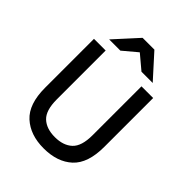

<svg xmlns="http://www.w3.org/2000/svg" viewBox="-256 -1059 1209 1209"><g transform="rotate(45 348.5 -454.5)"><path d="M443 -765 349 -844 255 -765H155L297 -921H402L543 -765ZM348 12Q229 12 157 -53.5Q85 -119 85 -265V-700H189V-265Q189 -167 231 -127.5Q273 -88 348 -88Q423 -88 465.5 -127.5Q508 -167 508 -265V-700H612V-265Q612 -119 541 -53.5Q470 12 348 12Z"/></g></svg>

Font: Overpass Light
Style: Bold
Weight: 600
Designer: Delve Withrington, Thomas Jockin
Foundry: Delve Fonts
Version: Version 3.000;DELV;Overpass